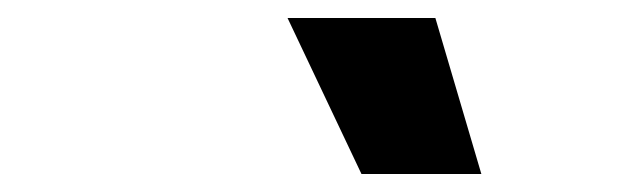

<svg xmlns="http://www.w3.org/2000/svg" viewBox="-20 -808 690 213"><path d="M381 -615 299 -788H463L514 -615Z"/></svg>

Font: Azeret Mono ExtraBold
Style: Italic
Weight: 800
Italic angle: -12°
Designer: Martin Vácha
Foundry: Displaay
Version: Version 1.000; Glyphs 3.0.3, build 3074